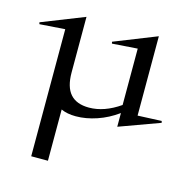

<svg xmlns="http://www.w3.org/2000/svg" viewBox="-130 -523 851 866"><g transform="rotate(15 295.0 -90.0)"><path d="M90.8 -347.2 -27.8 -338.9 -29.8 -347.2 168.9 -425.8V-166Q168.9 -98.6 197.8 -65.9Q226.6 -33.2 285.2 -33.2Q356 -33.2 429.2 -84V-347.2L311 -338.9L309.1 -347.2L506.8 -425.8V-55.2L618.2 -60.1L620.1 -51.8L431.2 17.1V-46.9Q386.2 -14.2 335.7 2.9Q285.2 20 237.8 20Q197.3 20 168.9 6.8V246.1H90.8Z"/></g></svg>

Font: Halibut
Style: Regular
Weight: 400
Designer: Matteo Maggi
Foundry: Collletttivo
Version: Version 3.080 | FøM Fix